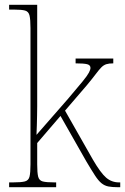

<svg xmlns="http://www.w3.org/2000/svg" viewBox="-20 -780 521 800"><path d="M18 0V-20H34Q68 -20 83.5 -24Q99 -28 103 -44Q107 -60 107 -95V-663Q107 -699 103 -715.5Q99 -732 84.5 -736Q70 -740 40 -740H18V-760H135V-374Q135 -356 135 -337Q135 -318 134.5 -298Q134 -278 133.5 -257.5Q133 -237 132 -218L264 -369Q304 -416 324 -440.5Q344 -465 350.5 -477.5Q357 -490 357 -497Q357 -509 343 -512.5Q329 -516 295 -516V-536H452V-516Q434 -516 423 -512.5Q412 -509 402.5 -499.5Q393 -490 379.5 -472Q366 -454 342 -425L251 -319L367 -115Q399 -60 422 -40Q445 -20 476 -20H481V0H470Q448 0 432 -3Q416 -6 403 -16.5Q390 -27 376 -48.5Q362 -70 340 -107L232 -297L135 -184V-95Q135 -60 139 -44Q143 -28 158 -24Q173 -20 207 -20H214V0Z"/></svg>

Font: Noto Serif Khmer SemiCondensed Thin
Style: Regular
Weight: 250
Width: 4
Designer: Danh Hong and the Monotype Design Team
Foundry: Monotype Imaging Inc.
Version: Version 2.004